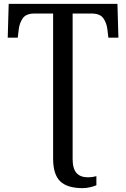

<svg xmlns="http://www.w3.org/2000/svg" viewBox="-20 -734 653 994"><path d="M408 240Q328 240 291.5 204.5Q255 169 255 87V-664H159Q115 -664 98 -639.5Q81 -615 77 -582L72 -539H20L25 -714H588L593 -539H541L536 -582Q532 -615 515 -639.5Q498 -664 453 -664H356V89Q356 139 376 161.5Q396 184 436 184Q458 184 479 178V225Q469 230 448 235Q427 240 408 240Z"/></svg>

Font: NotoSerif-Regular
Style: Regular
Weight: 400
Designer: Monotype Design Team
Foundry: Monotype Imaging Inc.
Version: Version 2.007; ttfautohint (v1.8) -l 8 -r 50 -G 200 -x 14 -D